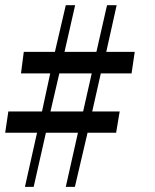

<svg xmlns="http://www.w3.org/2000/svg" viewBox="-20 -771 600 741"><path d="M500 -570.8 487.8 -487.8H369.1L335.9 -340.8H441.9L428.2 -258.8H317.9L269 -49.8H233.9L280.8 -258.8H157.2L109.9 -49.8H76.2L123 -258.8H0L12.2 -340.8H142.1L173.8 -487.8H61L71.8 -570.8H191.9L233.9 -751H270L229 -570.8H352.1L393.1 -751H430.2L390.1 -570.8ZM334 -487.8H209L174.8 -340.8H300.8Z"/></svg>

Font: Laureen pro
Style: Bold
Weight: 700
Designer: Ahmed zaza
Foundry: zazatype
Version: Version 1.000